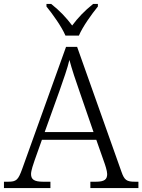

<svg xmlns="http://www.w3.org/2000/svg" viewBox="-22 -951 720 971"><path d="M309 -771H377C396 -816 442 -880 473 -918V-931H449C405 -896 373 -862 343 -822C313 -862 281 -896 237 -931H213V-918C244 -880 290 -816 309 -771ZM-2 0H233V-32H196C150 -32 135 -44 135 -71C135 -88 147 -123 153 -140L190 -244H465L503 -136C509 -120 520 -87 520 -71C520 -44 507 -32 463 -32H435V0H678V-32H661C618 -32 607 -40 592 -83L368 -714H312L90 -96C70 -41 61 -32 19 -32H-2ZM204 -283 279 -492C298 -546 320 -608 329 -648C341 -603 362 -539 382 -483L451 -283Z"/></svg>

Font: Noto Serif Bengali Light
Style: Regular
Weight: 300
Designer: Juan Bruce, Universal Thirst, Indian Type Foundry and the Monotype Design Team.
Foundry: Monotype Imaging Inc.
Version: Version 2.003